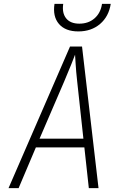

<svg xmlns="http://www.w3.org/2000/svg" viewBox="-20 -970 640 990"><path d="M24 0 341 -730H403L488 0H438L415 -210H165L76 0ZM184 -255H410L378 -550Q372 -604 370 -640.5Q368 -677 367 -688Q363 -677 348.5 -640.5Q334 -604 311 -550ZM384 -808Q317 -808 284 -846.5Q251 -885 261 -950H306Q299 -903 321 -875.5Q343 -848 389 -848Q436 -848 467.5 -875.5Q499 -903 506 -950H551Q541 -885 496 -846.5Q451 -808 384 -808Z"/></svg>

Font: JetBrains Mono NL Thin
Style: Italic
Weight: 100
Italic angle: -9°
Monospace: yes
Designer: Philipp Nurullin, Konstantin Bulenkov
Foundry: JetBrains
Version: Version 2.305; ttfautohint (v1.8.4.7-5d5b)